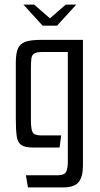

<svg xmlns="http://www.w3.org/2000/svg" viewBox="-20 -644 436 838"><path d="M82 -624H129L198 -564L267 -624H313L229 -532H166ZM102 174 93 121H231Q259 121 267.5 107.5Q276 94 276 63V-417H165Q140 -417 129.5 -410.5Q119 -404 117 -389Q115 -374 115 -348V-121Q115 -78 123 -65.5Q131 -53 160 -53H247L240 0H126Q89 0 73 -11Q57 -22 53 -49.5Q49 -77 49 -128V-371Q49 -410 58 -431.5Q67 -453 90.5 -461.5Q114 -470 159 -470H342V79Q342 128 323 151Q304 174 256 174Z"/></svg>

Font: Smooch Sans Medium
Style: Regular
Weight: 500
Designer: Robert E. Leuschke
Foundry: Robert E. Leuschke
Version: Version 1.010; ttfautohint (v1.8.3)